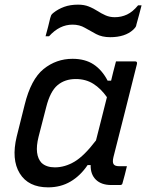

<svg xmlns="http://www.w3.org/2000/svg" viewBox="-20 -796 640 826"><path d="M292 -543Q346 -543 382.5 -519Q419 -495 443 -449H458Q462 -467 467 -486Q472 -505 479 -532H561Q572 -532 569 -520Q544 -420 518 -317Q492 -214 468 -120Q463 -99 468.5 -90Q474 -81 492 -81H526Q522 -64 517 -44.5Q512 -25 507 -8Q506 0 496 0H459Q416 0 392.5 -23Q369 -46 370 -86H357Q326 -40 283.5 -15Q241 10 187 10Q102 10 65 -50Q28 -110 52 -209L86 -345Q113 -455 167.5 -499Q222 -543 292 -543ZM159 -95Q180 -76 216 -76Q259 -76 300.5 -100.5Q342 -125 393 -192Q405 -238 416.5 -284.5Q428 -331 440 -378Q414 -415 381.5 -435.5Q349 -456 306 -456Q259 -456 227.5 -429.5Q196 -403 179 -336L146 -208Q136 -168 139.5 -140Q143 -112 159 -95ZM474 -722Q502 -722 526.5 -733.5Q551 -745 574 -773H589Q585 -757 578 -731Q571 -705 567 -691Q566 -684 563.5 -680Q561 -676 553 -668Q518 -636 454 -636Q419 -636 393.5 -649.5Q368 -663 345 -676.5Q322 -690 292 -690Q236 -690 191 -640H176Q181 -657 187 -681Q193 -705 196 -718Q198 -725 200 -730Q202 -735 210 -741Q230 -757 256 -766.5Q282 -776 316 -776Q342 -776 362 -768Q382 -760 399 -749Q416 -738 434 -730Q452 -722 474 -722Z"/></svg>

Font: Recursive Sn Lnr St
Style: Italic
Weight: 400
Italic angle: -15°
Version: Version 1.079;hotconv 1.0.112;makeotfexe 2.5.65598; ttfautoh